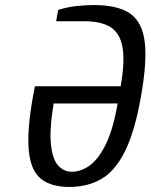

<svg xmlns="http://www.w3.org/2000/svg" viewBox="-20 -729 595 759"><path d="M254 10Q182 10 142 -22Q102 -54 94 -132Q86 -210 110 -346L118 -388H457Q474 -485 464.5 -541Q455 -597 418 -621Q381 -645 313 -645H202L210 -690Q246 -701 282 -705Q318 -709 352 -709Q445 -709 493.5 -676Q542 -643 552 -564Q562 -485 537 -346Q513 -210 474.5 -132Q436 -54 381.5 -22Q327 10 254 10ZM264 -50Q299 -50 333.5 -74Q368 -98 397.5 -157Q427 -216 445 -320H192Q175 -216 181.5 -157Q188 -98 210.5 -74Q233 -50 264 -50Z"/></svg>

Font: Cuprum
Style: Italic
Weight: 400
Italic angle: -10°
Designer: Jovanny Lemonad
Foundry: Jovanny Lemonad
Version: Version 3.000